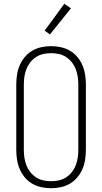

<svg xmlns="http://www.w3.org/2000/svg" viewBox="-20 -987 540 1015"><path d="M250 8Q224 8 198.5 2.5Q173 -3 150.5 -16Q128 -29 111 -49.5Q94 -70 84 -93.5Q74 -117 70 -143Q66 -169 66 -195V-540Q66 -566 70 -592Q74 -618 84 -641.5Q94 -665 111 -685.5Q128 -706 150.5 -719Q173 -732 198.5 -737.5Q224 -743 250 -743Q276 -743 301.5 -737.5Q327 -732 349.5 -719Q372 -706 389 -685.5Q406 -665 416 -641.5Q426 -618 430 -592Q434 -566 434 -540V-195Q434 -169 430 -143Q426 -117 416 -93.5Q406 -70 389 -49.5Q372 -29 349.5 -16Q327 -3 301.5 2.5Q276 8 250 8ZM250 -29Q271 -29 291.5 -33.5Q312 -38 329.5 -49.5Q347 -61 360 -77.5Q373 -94 380.5 -113.5Q388 -133 391 -153.5Q394 -174 394 -195V-540Q394 -561 391 -581.5Q388 -602 380.5 -621.5Q373 -641 360 -657.5Q347 -674 329.5 -685.5Q312 -697 291.5 -701.5Q271 -706 250 -706Q229 -706 208.5 -701.5Q188 -697 170.5 -685.5Q153 -674 140 -657.5Q127 -641 119.5 -621.5Q112 -602 109 -581.5Q106 -561 106 -540V-195Q106 -174 109 -153.5Q112 -133 119.5 -113.5Q127 -94 140 -77.5Q153 -61 170.5 -49.5Q188 -38 208.5 -33.5Q229 -29 250 -29ZM244 -805 216 -825 320 -967 355 -943Z"/></svg>

Font: Iosevka Curly Slab Extralight
Style: Regular
Weight: 200
Monospace: yes
Designer: Belleve Invis
Foundry: Belleve Invis
Version: Version 22.1.2; ttfautohint (v1.8.4)